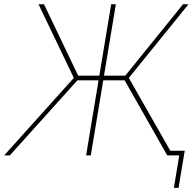

<svg xmlns="http://www.w3.org/2000/svg" viewBox="-35 -748 943 924"><path d="M522.5 -727.5 401.9 0H379.4L500 -727.5ZM-15.1 0 320.3 -373 150.4 -727.5H176.8L341.3 -383.8H567.9L845.7 -727.5H872.1L585 -373L797.4 0H770L564.9 -361.3H337.4L12.2 0ZM801.8 156.2 827.6 0H774.9L778.8 -22.5H854L824.2 156.2Z"/></svg>

Font: Inter 16pt Thin
Style: Italic
Weight: 250
Italic angle: -9.3988°
Version: Version 4.001;git-66647c0bb